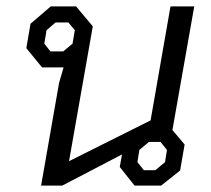

<svg xmlns="http://www.w3.org/2000/svg" viewBox="-20 -578 657 598"><path d="M517 -173 555 -128 541 -47 482 0H399L353 -58L360 -97L174 0H108L164 -320L178 -368H111L62 -428L75 -504L138 -558H217L269 -496L195 -76L449 -203L511 -558H585ZM206 -442 213 -484 193 -508H153L125 -484L118 -442L137 -418H177ZM500 -111 480 -136H444L414 -111L408 -73L428 -48H464L494 -73Z"/></svg>

Font: Chakra Petch
Style: Italic
Weight: 400
Italic angle: -10°
Designer: Katatrad Aksorn Co.,Ltd.
Foundry: Cadson Demak Co.,Ltd.
Version: Version 1.000; ttfautohint (v1.6)